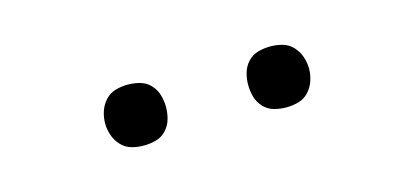

<svg xmlns="http://www.w3.org/2000/svg" viewBox="-27 -820 604 280"><g transform="rotate(-15 275.0 -680.0)"><path d="M383 -634Q373 -634 364 -636.5Q355 -639 348.5 -646Q342 -653 339.5 -662Q337 -671 337 -680Q337 -689 339.5 -698Q342 -707 348.5 -714Q355 -721 364 -723.5Q373 -726 383 -726Q392 -726 401 -723.5Q410 -721 416.5 -714Q423 -707 426 -698Q429 -689 429 -680Q429 -671 426 -662Q423 -653 416.5 -646Q410 -639 401 -636.5Q392 -634 383 -634ZM167 -634Q158 -634 149 -636.5Q140 -639 133.5 -646Q127 -653 124 -662Q121 -671 121 -680Q121 -689 124 -698Q127 -707 133.5 -714Q140 -721 149 -723.5Q158 -726 167 -726Q177 -726 186 -723.5Q195 -721 201.5 -714Q208 -707 210.5 -698Q213 -689 213 -680Q213 -671 210.5 -662Q208 -653 201.5 -646Q195 -639 186 -636.5Q177 -634 167 -634Z"/></g></svg>

Font: Lode Dark Term
Style: Regular
Weight: 400
Monospace: yes
Designer: Belleve Invis
Foundry: Belleve Invis
Version: Version 29.2.0